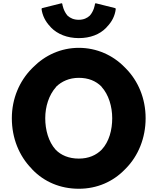

<svg xmlns="http://www.w3.org/2000/svg" viewBox="-20 -1142 972 1184"><path d="M326 -606V-607C360 -640 407 -662 466 -662C525 -662 571 -643 606 -608V-607C650 -559 672 -485 672 -413C672 -341 653 -268 607 -219C573 -185 527 -164 466 -164C404 -164 356 -185 323 -219C279 -268 259 -341 259 -413C259 -484 281 -556 326 -606ZM174 -103 181 -95C252 -22 350 22 466 22C579 22 677 -22 749 -96L756 -103C832 -180 878 -290 878 -413C878 -535 832 -643 756 -720L749 -727C676 -802 576 -847 466 -847C357 -847 258 -802 184 -727L176 -719C100 -642 53 -534 53 -413C53 -290 98 -181 174 -103ZM566 -1119C565 -1111 559 -1074 534 -1046L533 -1045C518 -1031 496 -1020 466 -1020C435 -1020 414 -1030 397 -1045L396 -1046C372 -1074 365 -1110 364 -1119L360 -1122L240 -1092L236 -1088C241 -1046 261 -1008 289 -979L295 -972C334 -932 394 -907 466 -907C537 -907 595 -930 634 -970L641 -978C669 -1007 689 -1043 694 -1088L690 -1092L570 -1122Z"/></svg>

Font: Hussar Woodtype
Style: Bd
Weight: 900
Foundry: Cannot Into Space Fonts
Version: Version 1.07